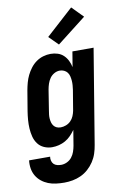

<svg xmlns="http://www.w3.org/2000/svg" viewBox="-118 -833 724 1116"><g transform="rotate(-10 244.0 -275.0)"><path d="M169 223Q144 223 120 220Q96 217 74.5 208.5Q53 200 35 185.5Q17 171 5.5 151.5Q-6 132 -10 108.5Q-14 85 -11 60H113Q111 72 114 84Q117 96 125 104Q133 112 145 115Q157 118 169 118Q186 118 203 110Q220 102 231.5 87.5Q243 73 249 55.5Q255 38 258 21L273 -70Q261 -53 246 -37.5Q231 -22 213 -12Q195 -2 175 3Q155 8 135 8Q110 8 87.5 -2Q65 -12 51 -31Q37 -50 31 -73.5Q25 -97 23.5 -122Q22 -147 24 -172.5Q26 -198 30 -223L50 -343Q54 -365 60 -387Q66 -409 76 -429.5Q86 -450 100.5 -469Q115 -488 134 -501.5Q153 -515 175 -521.5Q197 -528 219 -528Q241 -528 261 -521.5Q281 -515 295.5 -501Q310 -487 319 -468.5Q328 -450 332 -430L347 -520H472L380 38Q376 63 368 87.5Q360 112 345.5 134Q331 156 311 174Q291 192 267 203Q243 214 218 218.5Q193 223 169 223ZM204 -97Q219 -97 235 -103Q251 -109 263 -121Q275 -133 281.5 -148.5Q288 -164 291 -179L311 -299Q313 -313 314 -326.5Q315 -340 314 -353Q313 -366 310 -379Q307 -392 299.5 -402Q292 -412 280 -417.5Q268 -423 255 -423Q238 -423 222 -414Q206 -405 196 -390.5Q186 -376 180.5 -359.5Q175 -343 172 -326L153 -206Q151 -194 149.5 -182Q148 -170 149 -158Q150 -146 153 -135Q156 -124 163 -115Q170 -106 180.5 -101.5Q191 -97 204 -97ZM277 -573 223 -627 384 -773 449 -707Z"/></g></svg>

Font: Iosevka SS04 Extrabold Oblique
Style: Regular
Weight: 800
Italic angle: -9°
Monospace: yes
Designer: Belleve Invis
Foundry: Belleve Invis
Version: Version 19.0.0; ttfautohint (v1.8.4)